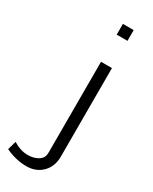

<svg xmlns="http://www.w3.org/2000/svg" viewBox="-298 -746 775 972"><g transform="rotate(30 89.0 -259.5)"><path d="M-76.2 146 -62 95.2Q-18.1 122.1 23.9 122.1Q53.7 122.1 76.9 110.6Q100.1 99.1 106.9 80.1Q109.9 72.3 109.9 54.2V-472.2H173.8V44.9Q173.8 111.8 127 148.9Q93.8 174.8 46.9 174.8Q-15.1 174.8 -76.2 146ZM109.9 -630.9V-693.8H172.9V-630.9Z"/></g></svg>

Font: CMU Bright
Style: Roman
Weight: 500
Version: Version 0.7.0